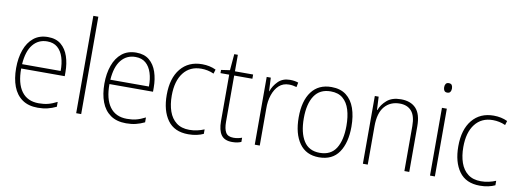

<svg xmlns="http://www.w3.org/2000/svg" viewBox="-61 -1113 3990 1476"><g transform="rotate(10 1934.5 -375.0)"><path d="M255 -539Q318 -539 357 -506.5Q396 -474 414.5 -419Q433 -364 433 -297V-265H93Q92 -149 137.5 -87Q183 -25 271 -25Q311 -25 343 -33Q375 -41 414 -61V-23Q381 -7 346.5 1.5Q312 10 270 10Q196 10 148 -24Q100 -58 77 -119Q54 -180 54 -262Q54 -341 76.5 -404Q99 -467 143.5 -503Q188 -539 255 -539ZM255 -505Q186 -505 143.5 -453Q101 -401 94 -299H395Q396 -358 381 -405Q366 -452 335 -478.5Q304 -505 255 -505Z M608 0H569V-760H608Z M944 -539Q1007 -539 1046 -506.5Q1085 -474 1103.5 -419Q1122 -364 1122 -297V-265H782Q781 -149 826.5 -87Q872 -25 960 -25Q1000 -25 1032 -33Q1064 -41 1103 -61V-23Q1070 -7 1035.5 1.5Q1001 10 959 10Q885 10 837 -24Q789 -58 766 -119Q743 -180 743 -262Q743 -341 765.5 -404Q788 -467 832.5 -503Q877 -539 944 -539ZM944 -505Q875 -505 832.5 -453Q790 -401 783 -299H1084Q1085 -358 1070 -405Q1055 -452 1024 -478.5Q993 -505 944 -505Z M1445 10Q1336 10 1283 -63.5Q1230 -137 1230 -260Q1230 -391 1291 -465Q1352 -539 1458 -539Q1518 -539 1566 -516L1556 -483Q1532 -494 1507 -499Q1482 -504 1458 -504Q1369 -504 1319 -439.5Q1269 -375 1269 -261Q1269 -192 1287.5 -139Q1306 -86 1345.5 -55.5Q1385 -25 1447 -25Q1478 -25 1507.5 -31.5Q1537 -38 1563 -49V-14Q1540 -3 1510 3.5Q1480 10 1445 10Z M1792 -24Q1811 -24 1828 -27.5Q1845 -31 1858 -36V-3Q1844 3 1827 6.5Q1810 10 1787 10Q1727 10 1701.5 -26.5Q1676 -63 1676 -133V-496H1608V-521L1676 -531L1687 -658H1715V-529H1857V-496H1715V-135Q1715 -80 1731.5 -52Q1748 -24 1792 -24Z M2144 -538Q2180 -538 2209 -528L2202 -492Q2188 -496 2173.5 -498.5Q2159 -501 2143 -501Q2096 -501 2065 -472.5Q2034 -444 2017.5 -395.5Q2001 -347 2002 -288V0H1963V-529H1995L2000 -424H2002Q2017 -468 2052 -503Q2087 -538 2144 -538Z M2671 -265Q2671 -139 2620 -64.5Q2569 10 2465 10Q2364 10 2311.5 -64.5Q2259 -139 2259 -266Q2259 -395 2313 -467Q2367 -539 2468 -539Q2538 -539 2583 -504.5Q2628 -470 2649.5 -408.5Q2671 -347 2671 -265ZM2299 -266Q2299 -154 2339.5 -89.5Q2380 -25 2465 -25Q2552 -25 2592 -89Q2632 -153 2632 -265Q2632 -336 2615.5 -390Q2599 -444 2563 -474.5Q2527 -505 2468 -505Q2383 -505 2341 -442Q2299 -379 2299 -266Z M3010 -539Q3087 -539 3128 -495Q3169 -451 3169 -356V0H3131V-351Q3131 -431 3098.5 -468Q3066 -505 3007 -505Q2933 -505 2889 -454Q2845 -403 2845 -300V0H2807V-529H2837L2842 -426H2845Q2861 -470 2901 -504.5Q2941 -539 3010 -539Z M3350 -725Q3368 -725 3374.5 -714.5Q3381 -704 3381 -688Q3381 -672 3374 -661.5Q3367 -651 3350 -651Q3334 -651 3327 -661.5Q3320 -672 3320 -688Q3320 -704 3327 -714.5Q3334 -725 3350 -725ZM3369 -529V0H3331V-529Z M3721 10Q3612 10 3559 -63.5Q3506 -137 3506 -260Q3506 -391 3567 -465Q3628 -539 3734 -539Q3794 -539 3842 -516L3832 -483Q3808 -494 3783 -499Q3758 -504 3734 -504Q3645 -504 3595 -439.5Q3545 -375 3545 -261Q3545 -192 3563.5 -139Q3582 -86 3621.5 -55.5Q3661 -25 3723 -25Q3754 -25 3783.5 -31.5Q3813 -38 3839 -49V-14Q3816 -3 3786 3.5Q3756 10 3721 10Z"/></g></svg>

Font: Noto Sans Khmer SemiCondensed ExtraLight
Style: Regular
Weight: 200
Width: 4
Designer: Danh Hong and the Monotype Design Team
Foundry: Monotype Imaging Inc.
Version: Version 2.004; ttfautohint (v1.8.4.7-5d5b)